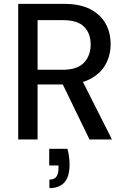

<svg xmlns="http://www.w3.org/2000/svg" viewBox="-20 -720 648 991"><path d="M74 0V-700H311Q394 -700 447 -672Q500 -644 525.5 -597.5Q551 -551 551 -492Q551 -436 525.5 -388.5Q500 -341 446 -312.5Q392 -284 308 -284H174V0ZM442 0 291 -311H401L558 0ZM174 -360H305Q379 -360 413.5 -396.5Q448 -433 448 -490Q448 -548 414 -582Q380 -616 304 -616H174ZM235 251V207Q260 207 271 192Q282 177 282 148V134H234V48H328Q334 70 336.5 91Q339 112 339 130Q339 192 312.5 221.5Q286 251 235 251Z"/></svg>

Font: DM Sans 12pt Medium
Style: Regular
Weight: 500
Version: Version 4.004;gftools[0.9.30]